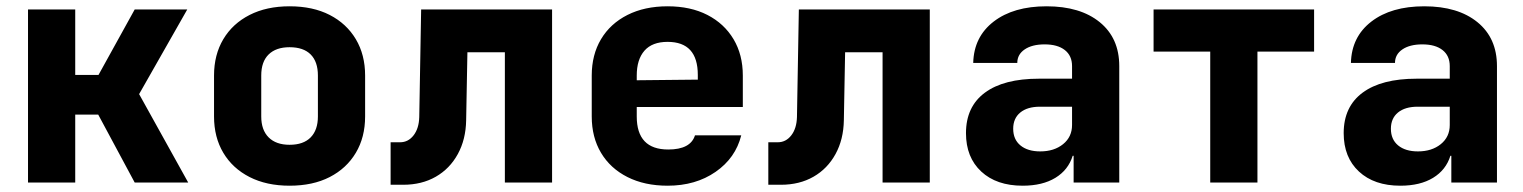

<svg xmlns="http://www.w3.org/2000/svg" viewBox="-20 -580 4840 610"><path d="M69 0V-550H219V-342H293L408 -550H575L422 -281L578 0H408L292 -216H219V0Z M900 10Q827 10 773 -17.5Q719 -45 689.5 -94.5Q660 -144 660 -210V-340Q660 -406 689.5 -455.5Q719 -505 773 -532.5Q827 -560 900 -560Q974 -560 1027.5 -532.5Q1081 -505 1110.5 -455.5Q1140 -406 1140 -340V-210Q1140 -144 1110.5 -94.5Q1081 -45 1027.5 -17.5Q974 10 900 10ZM900 -120Q944 -120 967 -143.5Q990 -167 990 -210V-340Q990 -384 967 -407Q944 -430 900 -430Q857 -430 833.5 -407Q810 -384 810 -340V-210Q810 -167 833.5 -143.5Q857 -120 900 -120Z M1221 7V-128H1251Q1277 -128 1294 -150Q1311 -172 1312 -208L1318 -550H1734V0H1584V-414H1465L1461 -198Q1460 -137 1434.5 -90.5Q1409 -44 1364.5 -18.5Q1320 7 1261 7Z M2101 10Q2028 10 1973.5 -17.5Q1919 -45 1889.5 -94.5Q1860 -144 1860 -210V-340Q1860 -406 1889.5 -455.5Q1919 -505 1973.5 -532.5Q2028 -560 2101 -560Q2174 -560 2227.5 -532.5Q2281 -505 2310.5 -455.5Q2340 -406 2340 -340V-240H2003V-210Q2003 -105 2103 -105Q2174 -105 2188 -150H2335Q2317 -78 2253.5 -34Q2190 10 2101 10ZM2003 -340V-325L2197 -327V-342Q2197 -447 2101 -447Q2052 -447 2027.5 -419Q2003 -391 2003 -340Z M2421 7V-128H2451Q2477 -128 2494 -150Q2511 -172 2512 -208L2518 -550H2934V0H2784V-414H2665L2661 -198Q2660 -137 2634.5 -90.5Q2609 -44 2564.5 -18.5Q2520 7 2461 7Z M3229 10Q3146 10 3097.5 -35Q3049 -80 3049 -157Q3049 -241 3109 -285.5Q3169 -330 3281 -330H3386V-370Q3386 -403 3363 -421Q3340 -439 3299 -439Q3259 -439 3235.5 -423Q3212 -407 3212 -380H3072Q3074 -463 3137 -511.5Q3200 -560 3305 -560Q3412 -560 3474 -509.5Q3536 -459 3536 -370V0H3391V-85H3388Q3374 -40 3333 -15Q3292 10 3229 10ZM3285 -99Q3329 -99 3357.5 -122Q3386 -145 3386 -183V-241H3284Q3244 -241 3221.5 -222.5Q3199 -204 3199 -171Q3199 -137 3222 -118Q3245 -99 3285 -99Z M3825 0V-416H3645V-550H4155V-416H3975V0Z M4429 10Q4346 10 4297.5 -35Q4249 -80 4249 -157Q4249 -241 4309 -285.5Q4369 -330 4481 -330H4586V-370Q4586 -403 4563 -421Q4540 -439 4499 -439Q4459 -439 4435.5 -423Q4412 -407 4412 -380H4272Q4274 -463 4337 -511.5Q4400 -560 4505 -560Q4612 -560 4674 -509.5Q4736 -459 4736 -370V0H4591V-85H4588Q4574 -40 4533 -15Q4492 10 4429 10ZM4485 -99Q4529 -99 4557.5 -122Q4586 -145 4586 -183V-241H4484Q4444 -241 4421.5 -222.5Q4399 -204 4399 -171Q4399 -137 4422 -118Q4445 -99 4485 -99Z"/></svg>

Font: NKDuy Mono ExtraBold
Style: Regular
Weight: 800
Monospace: yes
Designer: NKDuy
Foundry: NKDuy
Version: Version 2.251; ttfautohint (v1.8.4.7-5d5b)